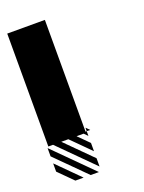

<svg xmlns="http://www.w3.org/2000/svg" viewBox="-135 -730 600 799"><g transform="rotate(-20 164.5 -331.0)"><path d="M125 5.2 -5.2 -125V-161.5L161.5 5.2ZM57.3 5.2 -5.2 -57.3V-93.8L93.8 5.2ZM0 -666.7H166.7V-171.9H171.9V-151L156.2 -166.7H125L171.9 -119.8V-83.3L88.5 -166.7H57.3L171.9 -52.1V-15.6L20.8 -166.7H0ZM171.9 -171.9H187.5L171.9 -187.5Z"/></g></svg>

Font: 0xA000-Monochrome
Style: Monochrome
Weight: 400
Version: Version 0.1